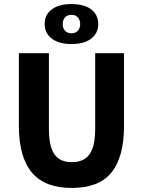

<svg xmlns="http://www.w3.org/2000/svg" viewBox="-20 -914 704 946"><path d="M334 12Q271 12 222 -5.5Q173 -23 140 -60.5Q107 -98 90 -156Q73 -214 73 -294V-652H221V-279Q221 -218 234 -182Q247 -146 272 -130.5Q297 -115 334 -115Q371 -115 396.5 -130.5Q422 -146 435.5 -182Q449 -218 449 -279V-652H591V-294Q591 -214 574.5 -156Q558 -98 526 -60.5Q494 -23 445.5 -5.5Q397 12 334 12ZM332 -697Q270 -697 235 -724Q200 -751 200 -796Q200 -841 235 -867.5Q270 -894 332 -894Q395 -894 429.5 -867.5Q464 -841 464 -795Q464 -751 429.5 -724Q395 -697 332 -697ZM332 -750Q352 -750 363.5 -762.5Q375 -775 375 -795Q375 -816 363.5 -828.5Q352 -841 332 -841Q312 -841 300.5 -828.5Q289 -816 289 -795Q289 -775 300.5 -762.5Q312 -750 332 -750Z"/></svg>

Font: Mada
Style: Bold
Weight: 700
Designer: Khaled Hosny
Version: Version 1.5